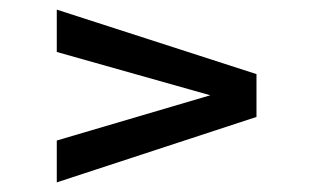

<svg xmlns="http://www.w3.org/2000/svg" viewBox="-20 -548 649 399"><path d="M98 -256 417 -350 98 -440V-528L513 -394V-305L98 -169Z"/></svg>

Font: Exo Medium
Style: Regular
Weight: 500
Designer: Natanael Gama
Foundry: Natanael Gama
Version: Version 1.500; ttfautohint (v1.6)